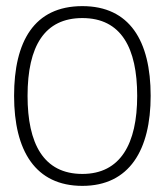

<svg xmlns="http://www.w3.org/2000/svg" viewBox="-20 -593 538 627"><path d="M249 14C403 14 472 -104 472 -280C472 -460 403 -573 249 -573C91 -573 26 -457 26 -280C26 -100 96 14 249 14ZM249 -25C122 -25 70 -124 70 -280C70 -443 126 -534 249 -534C376 -534 428 -436 428 -280C428 -123 373 -25 249 -25Z"/></svg>

Font: OSH Darker Grotesque
Style: Regular
Weight: 400
Designer: Gabriel Lam
Foundry: TypeRant
Version: Version 1.000;Glyphs 3.1.1 (3148)